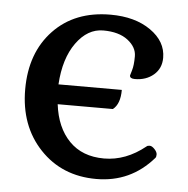

<svg xmlns="http://www.w3.org/2000/svg" viewBox="-44 -553 596 610"><g transform="rotate(5 254.5 -248.0)"><path d="M435 -103Q438 -106 445 -106Q452 -106 460.5 -97Q469 -88 469 -80Q469 -72 466 -69Q394 14 284.5 14Q175 14 105 -60Q35 -134 35 -250.5Q35 -367 103 -438.5Q171 -510 285 -510Q363 -510 413 -475Q463 -440 463 -388Q463 -354 439 -333.5Q415 -313 379 -313Q363 -313 363 -323L368 -340Q373 -356 373 -385Q373 -414 344.5 -436Q316 -458 266 -458Q216 -458 180 -408Q144 -358 139 -275H341Q341 -230 318 -212H142Q151 -138 192.5 -95.5Q234 -53 303.5 -53Q373 -53 435 -103Z"/></g></svg>

Font: Gabriela
Style: Regular
Weight: 400
Designer: Eduardo Rodriguez Tunni
Foundry: Eduardo Rodriguez Tunni
Version: Version 1.003